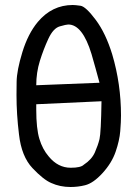

<svg xmlns="http://www.w3.org/2000/svg" viewBox="-20 -756 540 768"><path d="M262 -8Q220 -8 185 -24Q154 -37 110 -83.5Q66 -130 56 -218Q46 -299 46 -376Q46 -383 46.5 -428.5Q47 -474 69.5 -547.5Q92 -621 131 -668Q188 -736 271 -736Q281 -736 302 -733Q323 -730 363 -676.5Q403 -623 429 -538Q464 -420 464 -294Q464 -269 461 -231.5Q458 -194 442.5 -149Q427 -104 390 -63.5Q353 -23 320 -15Q292 -8 262 -8ZM263 -85Q303 -85 315 -97Q347 -118 359.5 -146.5Q372 -175 378 -199.5Q384 -224 386 -351L125 -339V-317Q125 -242 137.5 -200.5Q150 -159 175 -130Q212 -85 263 -85ZM125 -415 378 -425Q362 -485 346 -540Q310 -658 253 -658Q245 -658 219 -650.5Q193 -643 173.5 -601Q154 -559 139.5 -512.5Q125 -466 125 -415Z"/></svg>

Font: Xiaolai SC
Style: Regular
Weight: 400
Designer: Nozomi Seto 瀬戸のぞみ
Version: Version 3.11;December 4, 2020;FontCreator 13.0.0.2613 64-bit